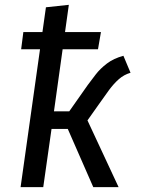

<svg xmlns="http://www.w3.org/2000/svg" viewBox="-20 -768 583 788"><path d="M157.5 0H64.5L168.5 -738.1L262.5 -748.2L201.5 -311.2H264.3L340 -418.9Q354.2 -438.3 372.8 -462.3Q391.3 -486.3 418.9 -507.3Q446.4 -528.2 486.5 -539.1L515.7 -469.4Q488.7 -461.5 467.8 -443.1Q446.8 -424.6 427.3 -398.2Q407.9 -371.8 385 -338.9L339 -273.9L466.7 0H362.8L258.2 -238.8H191.5ZM145.5 -565.9H66.8L75.8 -636.3H394.3L382.2 -565.9Z"/></svg>

Font: Fira Sans Variable
Style: Italic
Weight: 397
Italic angle: -8°
Designer: Carrois Corporate & Edenspiekermann AG
Foundry: Carrois Corporate GbR & Edenspiekermann AG
Version: Version 4.202